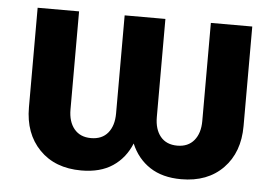

<svg xmlns="http://www.w3.org/2000/svg" viewBox="-44 -605 969 674"><g transform="rotate(5 440.5 -268.0)"><path d="M264.6 9.8Q171.9 9.8 117.2 -46.4Q62.5 -102.5 62.5 -195.3V-545.9H208.5V-200.2Q208.5 -157.2 229.5 -131.8Q250.5 -106.4 288.6 -106.4Q327.6 -106.4 348.4 -131.8Q369.1 -157.2 369.1 -200.2V-545.9H512.7V-200.2Q512.7 -157.2 533.4 -131.8Q554.2 -106.4 592.8 -106.4Q630.9 -106.4 651.9 -131.8Q672.9 -157.2 672.9 -200.2V-545.9H818.8V-195.3Q818.8 -102.5 764.2 -46.4Q709.5 9.8 616.7 9.8Q550.3 9.8 506.1 -19.3Q461.9 -48.3 439.9 -100.6Q418.5 -48.3 375 -19.3Q331.5 9.8 264.6 9.8Z"/></g></svg>

Font: Inter-Bold
Style: Bold
Weight: 700
Designer: Rasmus Andersson
Foundry: rsms
Version: Version 4.000;git-a52131595